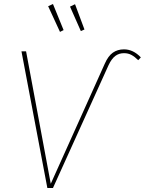

<svg xmlns="http://www.w3.org/2000/svg" viewBox="-20 -937 722 957"><path d="M87 -681H110L233 -21L502 -619Q519 -658 542.5 -674.5Q566 -691 598 -691Q644 -691 682 -651L669 -637Q652 -654 635.5 -663Q619 -672 598 -672Q573 -672 554.5 -658Q536 -644 521 -612L244 0H216ZM244 -917 297 -787 279 -778 220 -906ZM354 -916 401 -790 383 -782 329 -904Z"/></svg>

Font: Fira Sans Thin
Style: Italic
Weight: 250
Italic angle: -8°
Designer: Carrois Corporate & Edenspiekermann AG
Foundry: Carrois Corporate GbR & Edenspiekermann AG
Version: Version 4.203